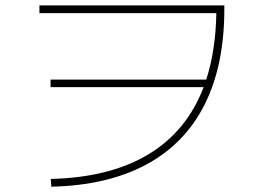

<svg xmlns="http://www.w3.org/2000/svg" viewBox="-20 -705 978 725"><path d="M749 -376H170.9V-404.3H758.8Q794.4 -514.2 796.9 -655.3H128.9V-684.6H827.1V-670.9Q827.1 -458 752.4 -309.8Q677.7 -161.6 531.7 -83.3Q385.7 -4.9 173.8 0L171.9 -29.3Q395 -34.7 540.3 -122.1Q685.5 -209.5 749 -376Z"/></svg>

Font: Pretendard JP Thin
Style: Regular
Weight: 100
Designer: Base glyphs from Inter by Rasmus Andersson; Hangeul glyphs from Noto Sans CJK(Source Han Sans) by Jang Soo-young and Kan
Foundry: Kil Hyung-jin
Version: Version 1.309